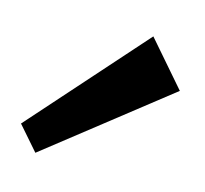

<svg xmlns="http://www.w3.org/2000/svg" viewBox="-38 -820 288 270"><g transform="rotate(10 106.0 -685.0)"><path d="M212 -711 27 -590 0 -627 162 -780Z"/></g></svg>

Font: Pathway Extreme Condensed
Style: Regular
Weight: 400
Width: 3
Version: Version 1.001;gftools[0.9.26]